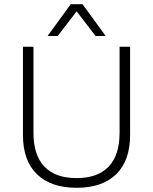

<svg xmlns="http://www.w3.org/2000/svg" viewBox="-20 -882 727 912"><path d="M482 -711H434L344 -828L254 -711H206L316 -862H372ZM598 -660V-241Q598 -119 532 -54.5Q466 10 344 10Q222 10 155.5 -54.5Q89 -119 89 -241V-660H139V-251Q139 -145 191 -90.5Q243 -36 344 -36Q444 -36 496 -90.5Q548 -145 548 -251V-660Z"/></svg>

Font: Elaine Sans Light
Style: Regular
Weight: 300
Designer: Wei Huang
Foundry: Wei Huang
Version: Version 2.001;December 24, 2019;FontCreator 12.0.0.2547 64-b